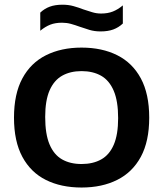

<svg xmlns="http://www.w3.org/2000/svg" viewBox="-20 -810 712 837"><path d="M335.5 7.5Q246.5 7.5 180.2 -25.5Q114 -58.5 77.5 -126.2Q41 -194 41 -297Q41 -400.5 77.5 -468.2Q114 -536 180.5 -569.2Q247 -602.5 335.5 -602.5Q425 -602.5 491.2 -569.2Q557.5 -536 594 -468.2Q630.5 -400.5 630.5 -297Q630.5 -194 594 -126.5Q557.5 -59 491 -25.8Q424.5 7.5 335.5 7.5ZM335.5 -95Q385.5 -95 421.2 -115Q457 -135 476 -179.2Q495 -223.5 495 -295Q495 -369 475.8 -414.2Q456.5 -459.5 420.8 -479.8Q385 -500 335.5 -500Q286.5 -500 251 -480Q215.5 -460 196.2 -416Q177 -372 177 -300Q177 -225.5 196 -180.5Q215 -135.5 250.5 -115.2Q286 -95 335.5 -95ZM418.5 -673Q392.5 -673 370.5 -679.5Q348.5 -686 327.5 -693.5Q308.5 -700.5 289.5 -705.8Q270.5 -711 250.5 -711Q221 -711 199.2 -702.5Q177.5 -694 155.5 -676V-755Q174 -772.5 197.2 -781Q220.5 -789.5 252.5 -789.5Q278.5 -789.5 300.8 -783.2Q323 -777 343.5 -769Q363 -762.5 381.8 -756.8Q400.5 -751 420.5 -751Q450 -751 472 -759.8Q494 -768.5 515.5 -786.5V-707.5Q497 -690 473.8 -681.5Q450.5 -673 418.5 -673Z"/></svg>

Font: Encode Sans SC SemiBold
Style: Regular
Weight: 600
Version: Version 3.002